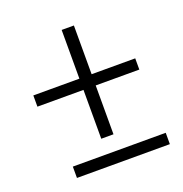

<svg xmlns="http://www.w3.org/2000/svg" viewBox="-111 -717 753 792"><g transform="rotate(-20 265.0 -321.5)"><path d="M297.4 -404.8H488.8V-355.5H297.4V-141.1H243.7V-355.5H41.5V-404.8H243.7V-618.7H297.4ZM502 -23.4H94.2V-73.2H502Z"/></g></svg>

Font: Roboto Web
Style: Light
Weight: 300
Designer: Google
Version: Version 1.200310; 2013